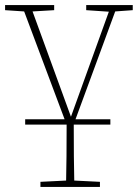

<svg xmlns="http://www.w3.org/2000/svg" viewBox="-30 -490 542 755"><path d="M309 -450V-470H492V-450L423 -445L267 -21H404V0H260Q260 65 260.5 123.5Q261 182 262 220L363 225V245H129V225L230 220Q231 182 231.5 123.5Q232 65 232 0H69V-21H224L65 -445L-10 -450V-470H183V-450L98 -445L249 -31L398 -444Z"/></svg>

Font: Source Serif 4 ExtraLight
Style: Regular
Weight: 200
Designer: Frank Grießhammer
Foundry: Adobe
Version: Version 4.005;hotconv 1.1.0;makeotfexe 2.6.0